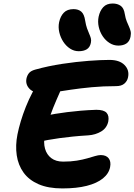

<svg xmlns="http://www.w3.org/2000/svg" viewBox="-20 -1046 751 1073"><path d="M328.2 7Q249.6 7 195.6 -16.5Q141.6 -40 111.6 -81.7Q81.6 -123.4 73.5 -178.3Q65.4 -233.2 77.6 -295Q84.4 -329 96.1 -368.2Q107.8 -407.4 124.4 -449.1Q141 -490.8 162.8 -532.2Q182.2 -571 212.6 -592.5Q243 -614 278.2 -614Q291.2 -614 304 -606.7Q316.8 -599.4 323.8 -585.8Q330.8 -572.2 323.8 -552Q312.6 -526.2 294.9 -486.1Q277.2 -446 259.5 -396.6Q241.8 -347.2 230.8 -291.8Q222.2 -248.8 231.6 -215.3Q241 -181.8 266.6 -162.3Q292.2 -142.8 332.8 -142.8Q375.8 -142.8 409.2 -148.3Q442.6 -153.8 467.7 -161.1Q492.8 -168.4 511.4 -173.9Q530 -179.4 543 -179.4Q573 -179.4 587.2 -161.4Q601.4 -143.4 595.4 -112.2Q588.4 -75.8 555.1 -48.9Q521.8 -22 465.1 -7.5Q408.4 7 328.2 7ZM190.8 -252.2Q167 -247.2 156.3 -256Q145.6 -264.8 144.5 -282.3Q143.4 -299.8 147 -320Q153.2 -348.4 175.9 -370.1Q198.6 -391.8 228.4 -398.4Q256.6 -404.4 288 -409.6Q319.4 -414.8 354.9 -419.3Q390.4 -423.8 431 -427.3Q471.6 -430.8 518.4 -432.4Q560.6 -432.4 575.8 -415.4Q591 -398.4 585 -366.4Q576.8 -330 545.2 -311.2Q513.6 -292.4 473.6 -289.6Q426.2 -286.8 386.2 -282.7Q346.2 -278.6 312 -273.9Q277.8 -269.2 247.6 -263.7Q217.4 -258.2 190.8 -252.2ZM224.4 -524.8Q169.2 -524.8 145.4 -549.2Q121.6 -573.6 127.8 -606.6Q131.2 -623.4 141.3 -636.6Q151.4 -649.8 176 -656.8Q250 -677.4 328.5 -689.2Q407 -701 476.2 -706.1Q545.4 -711.2 591.6 -711.2Q648 -711.2 676 -682.6Q704 -654 695.6 -614.2Q691.6 -593.2 675.2 -578.9Q658.8 -564.6 628.2 -564.6Q556.4 -564.6 492.6 -558.6Q428.8 -552.6 376 -544.7Q323.2 -536.8 284.5 -530.8Q245.8 -524.8 224.4 -524.8ZM641.4 -791.2Q615.4 -791.2 592.7 -805.4Q570 -819.6 554.1 -843.3Q538.2 -867 531.8 -895.8Q525.4 -924.6 531.2 -952.8Q538.4 -986 557.1 -1006.2Q575.8 -1026.4 609.6 -1026.4Q636.4 -1026.4 654.5 -1013.5Q672.6 -1000.6 677.6 -966.8Q681.6 -942.8 688.3 -926.5Q695 -910.2 700.9 -897.3Q706.8 -884.4 709.9 -871.6Q713 -858.8 709.4 -840.4Q704 -814.6 686.3 -802.9Q668.6 -791.2 641.4 -791.2ZM419.8 -759.8Q393.8 -759.8 371.5 -774.4Q349.2 -789 333.7 -812.7Q318.2 -836.4 311.4 -865.2Q304.6 -894 310.4 -922.2Q317.6 -955.4 336.7 -975.2Q355.8 -995 391.2 -995Q418 -995 434.3 -980.9Q450.6 -966.8 456 -930.6Q460.2 -905 466.4 -887.5Q472.6 -870 478.5 -857.1Q484.4 -844.2 487.6 -832.6Q490.8 -821 487.8 -806.6Q482.6 -781.6 465.2 -770.7Q447.8 -759.8 419.8 -759.8Z"/></svg>

Font: Shantell Sans Light
Style: Italic
Weight: 300
Italic angle: -11°
Designer: Stephen Nixon, Anya Danilova, Shantell Martin
Foundry: Arrow Type
Version: Version 1.008;[ac192a2d6]